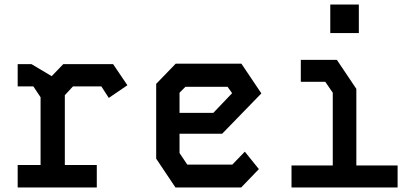

<svg xmlns="http://www.w3.org/2000/svg" viewBox="-20 -827 1840 847"><path d="M58 -544V-446H127L159 -398V-99H58V0H407V-99H266V-407L302 -446H427L460 -395L542 -451L479 -544H259L208 -491L119 -544Z M755 -546 669 -457V-127L754 0H1044L1122 -81L1060 -158L1005 -101H806L772 -152V-237H960L1133 -415L1045 -546ZM772 -418 798 -444H984L1004 -416L921 -329H772Z M1307 -563V-466H1415L1448 -418V-97H1266V0H1734V-97H1552V-435L1466 -563ZM1437 -681V-807H1563V-681Z"/></svg>

Font: Kode Mono SemiBold
Style: Regular
Weight: 600
Monospace: yes
Designer: Isa Ozler
Foundry: Kadena LLC
Version: Version 1.206;gftools[0.9.28]